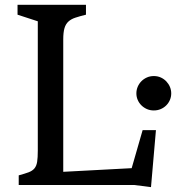

<svg xmlns="http://www.w3.org/2000/svg" viewBox="-20 -767 730 796"><path d="M57.6 -40Q83 -46.9 98.6 -52.7Q114.3 -58.6 122.8 -68.8Q131.3 -79.1 134 -96.2Q136.7 -113.3 136.7 -142.6V-678.7L52.7 -706.1V-747.1H336.4V-706.1Q310.5 -699.7 292.7 -693.8Q274.9 -688 263.7 -677.7Q252.4 -667.5 247.3 -650.1Q242.2 -632.8 242.2 -603.5V-54.7L525.9 -69.8L571.3 -227.5H626.5L606 8.8L537.1 0H57.6ZM617.7 -309.1Q602.1 -309.1 588.9 -314.9Q575.7 -320.8 565.9 -330.6Q556.2 -340.3 550.8 -353Q545.4 -365.7 545.4 -379.9Q545.4 -394 550.8 -407Q556.2 -419.9 565.9 -429.9Q575.7 -439.9 588.9 -445.8Q602.1 -451.7 617.7 -451.7Q633.8 -451.7 647 -445.6Q660.2 -439.5 669.7 -429.4Q679.2 -419.4 684.6 -406.5Q689.9 -393.6 689.9 -379.9Q689.9 -365.7 684.6 -353Q679.2 -340.3 669.7 -330.6Q660.2 -320.8 646.7 -314.9Q633.3 -309.1 617.7 -309.1Z"/></svg>

Font: Donegal One
Style: Regular
Weight: 400
Designer: Gary Lonergan
Foundry: Sorkin Type Co.
Version: Version 1.004